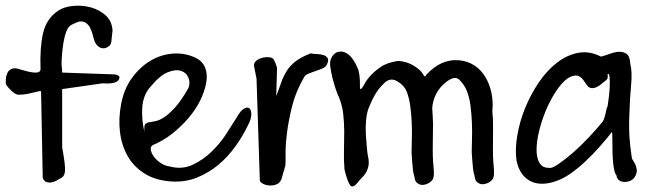

<svg xmlns="http://www.w3.org/2000/svg" viewBox="-31 -650 2322 681"><path d="M-10.7 -354.5Q-10.7 -358.4 -10.3 -369.4Q-9.8 -380.4 -5.1 -390.6Q-0.5 -400.9 10.7 -406Q22 -411.1 43.9 -402.8Q53.2 -399.9 65.2 -397Q77.1 -394 87.9 -392.8Q98.6 -391.6 105.7 -394.3Q112.8 -397 112.8 -404.8Q109.9 -480 121.6 -531.5Q133.3 -583 172.9 -610.4Q193.8 -625.5 226.8 -628.9Q259.8 -632.3 290.5 -624Q321.3 -615.7 343.8 -595.5Q366.2 -575.2 368.2 -541.5Q366.2 -526.4 365.5 -518.3Q364.7 -510.3 364.3 -505.1Q363.8 -500 362.5 -496.3Q361.3 -492.7 358.4 -488.8Q355 -485.4 347.4 -481.4Q339.8 -477.5 330.6 -479.2Q321.3 -481 312.7 -490Q304.2 -499 299.3 -521.5Q292 -549.8 282.5 -560.8Q272.9 -571.8 262.2 -573.5Q251.5 -575.2 241.2 -570.6Q231 -565.9 224.6 -563Q211.9 -557.6 204.8 -539.6Q197.8 -521.5 194.3 -500.2Q190.9 -479 189.2 -459.7Q187.5 -440.4 187.5 -434.1Q187.5 -427.2 187.5 -420.2Q187.5 -413.1 189 -406.7Q189 -399.9 189.5 -392.6L373.5 -386.2Q399.9 -383.3 390.1 -367.2Q380.4 -351.1 333 -354.5L189.5 -334V-127.4Q195.8 -92.8 198.2 -72.5Q200.7 -52.2 199.2 -40.8Q197.8 -29.3 192.4 -23.7Q187 -18.1 178.7 -15.1Q175.8 -12.7 167.7 -8.5Q159.7 -4.4 150.4 -2.9Q141.1 -1.5 133.1 -4.6Q125 -7.8 120.6 -19L114.7 -323.7Q114.7 -328.1 109.4 -326.9Q104 -325.7 93.8 -323.2Q83.5 -320.8 68.4 -317.4Q53.2 -314 33.7 -314Q28.8 -314 21.2 -318.8Q13.7 -323.7 6.6 -330.8Q-0.5 -337.9 -5.6 -344.5Q-10.7 -351.1 -10.7 -354.5Z M398.9 -282.2Q409.2 -335.9 438 -374.8Q466.8 -413.6 503.9 -435.3Q541 -457 583.5 -460Q626 -462.9 664.6 -444.3Q688.5 -431.6 697 -408.7Q705.6 -385.7 700.4 -356.2Q695.3 -326.7 679.2 -293.9Q663.1 -261.2 637.2 -231Q611.3 -200.7 579.3 -175.5Q547.4 -150.4 510.7 -135.3Q501.5 -128.9 504.2 -116.7Q506.8 -104.5 516.6 -92Q526.4 -79.6 541.5 -70.3Q556.6 -61 571.3 -59.6Q614.7 -47.9 652.6 -65.7Q690.4 -83.5 721.2 -113.8Q752 -144 773.7 -178.5Q795.4 -212.9 807.6 -231.9Q821.8 -257.3 834 -264.4Q846.2 -271.5 853.3 -265.9Q860.4 -260.3 860.4 -244.4Q860.4 -228.5 849.1 -207Q831.5 -169.4 804.9 -132.1Q778.3 -94.7 744.4 -66.2Q710.4 -37.6 668.7 -20.5Q627 -3.4 577.6 -6.3Q521.5 -9.8 482.7 -33.9Q443.8 -58.1 422.1 -95.9Q400.4 -133.8 394.5 -181.9Q388.7 -230 398.9 -282.2ZM481.4 -181.6Q479.5 -200.7 482.9 -207.3Q486.3 -213.9 494.9 -215.8Q503.4 -217.8 517.3 -219.7Q531.2 -221.7 549.1 -232.7Q566.9 -243.7 589.1 -267.8Q611.3 -292 637.7 -338.4Q644.5 -357.4 637 -375.2Q629.4 -393.1 610.1 -398.9Q590.8 -404.8 563 -393.3Q535.2 -381.8 502.4 -341.8Q476.6 -313 473.6 -269.3Q470.7 -225.6 481.4 -181.6Z M878.9 -370.6 869.6 -418Q870.1 -429.7 880.4 -436.5Q890.6 -443.4 902.3 -445.8Q914.1 -448.2 925.3 -446.8Q936.5 -445.3 939.9 -438.5Q944.8 -430.2 945.8 -426.5Q946.8 -422.9 951.7 -409.7L948.7 -309.6Q958.5 -334 965.8 -355.7Q973.1 -377.4 984.9 -396.7Q996.6 -416 1016.4 -431.6Q1036.1 -447.3 1071.3 -460.9Q1080.6 -458.5 1093 -458.3Q1105.5 -458 1115.7 -454.8Q1126 -451.7 1130.9 -444.1Q1135.7 -436.5 1128.9 -421.9Q1125 -412.6 1113.8 -407.7Q1102.5 -402.8 1089.1 -398.4Q1075.7 -394 1064.2 -389.2Q1052.7 -384.3 1048.3 -377.4Q1018.1 -325.7 1005.1 -273.7Q992.2 -221.7 986.8 -178Q981.4 -134.3 981.9 -103Q982.4 -71.8 981 -62Q978.5 -53.7 974.1 -38.1Q969.7 -22.5 967.3 -14.6Q961.4 -0.5 949.2 4.2Q937 8.8 924.1 7.8Q911.1 6.8 901.4 1.5Q891.6 -3.9 890.6 -8.8Z M1480.5 -384.3Q1508.3 -414.1 1536.4 -426.3Q1564.5 -438.5 1595.2 -436.5Q1627.4 -433.6 1651.1 -418.2Q1674.8 -402.8 1689.9 -377.9Q1705.1 -353 1711.9 -321.8Q1718.8 -290.5 1715.3 -255.9Q1718.3 -228.5 1717.8 -192.6Q1717.3 -156.7 1717.3 -119.6Q1717.3 -92.8 1718.8 -76.2Q1720.2 -59.6 1720.9 -48.6Q1721.7 -37.6 1720.9 -29.8Q1720.2 -22 1717.3 -16.1Q1710 -4.4 1694.3 1Q1678.7 6.3 1668 0.5Q1663.1 -2.4 1660.2 -4.9Q1657.2 -7.3 1655.5 -11.7Q1653.8 -16.1 1652.8 -22.2Q1651.9 -28.3 1648.9 -38.1Q1647.9 -43 1646.7 -52.7Q1645.5 -62.5 1644.8 -73.7Q1644 -85 1643.1 -95.2Q1642.1 -105.5 1642.1 -111.3Q1642.1 -129.4 1643.1 -157Q1644 -184.6 1642.8 -215.1Q1641.6 -245.6 1637.7 -275.4Q1633.8 -305.2 1624.8 -327.6Q1615.7 -350.1 1598.1 -367.2Q1580.6 -384.3 1546.1 -354.7Q1511.7 -325.2 1503.4 -278.8Q1501.5 -267.1 1502.4 -258.8Q1503.4 -250.5 1504.9 -212.4Q1505.4 -225.6 1504.6 -190.2Q1503.9 -154.8 1503.9 -117.2Q1503.9 -90.8 1505.4 -74Q1506.8 -57.1 1507.6 -45.9Q1508.3 -34.7 1507.6 -27.1Q1506.8 -19.5 1503.9 -13.7Q1496.6 -2.4 1481.2 3.2Q1465.8 8.8 1454.6 2.9Q1449.7 0 1446.8 -2.7Q1443.8 -5.4 1442.1 -9.5Q1440.4 -13.7 1439.5 -20Q1438.5 -26.4 1435.5 -35.6Q1434.6 -40.5 1433.3 -50.5Q1432.1 -60.5 1431.4 -71.5Q1430.7 -82.5 1429.7 -92.8Q1428.7 -103 1428.7 -109.4Q1428.7 -127.4 1429.7 -155Q1430.7 -182.6 1429.4 -212.9Q1428.2 -243.2 1424.3 -272.9Q1420.4 -302.7 1411.4 -325.2Q1402.3 -347.7 1377.9 -361.8Q1353.5 -376 1332.8 -356.2Q1312 -336.4 1299.6 -314.9Q1287.1 -293.5 1276.4 -266.1Q1270 -250 1267.6 -224.9Q1265.1 -199.7 1266.6 -175Q1268.1 -150.4 1270 -128.4Q1272 -106.4 1273.9 -97.7Q1278.8 -76.2 1275.9 -61.8Q1272.9 -47.4 1266.6 -37.1Q1260.3 -26.9 1252.9 -19.8Q1245.6 -12.7 1240.2 -5.9Q1221.2 19.5 1211.4 7.6Q1201.7 -4.4 1190.9 -48.3Q1188 -82 1189 -115.5Q1189.9 -148.9 1189.9 -181.4Q1189.9 -213.9 1186.5 -244.9Q1183.1 -275.9 1171.4 -304.7Q1166 -315.4 1159.7 -334.2Q1153.3 -353 1148.2 -373.5Q1143.1 -394 1140.6 -412.8Q1138.2 -431.6 1143.6 -442.9Q1150.4 -457.5 1159.9 -462.6Q1169.4 -467.8 1180.7 -467Q1191.9 -466.3 1203.1 -458Q1214.4 -449.7 1222.7 -436.5Q1228.5 -428.7 1237.5 -408.4Q1246.6 -388.2 1245.6 -344.2Q1245.6 -330.6 1250.2 -334.7Q1254.9 -338.9 1262 -352.5Q1269 -366.2 1283.2 -381.8Q1297.4 -397.5 1320.3 -413.1Q1343.3 -428.7 1382.3 -434.1Q1414.6 -431.2 1438.2 -416Q1461.9 -400.9 1469.5 -386.7Q1477.1 -372.6 1480.5 -384.3Z M1800.8 -81.5Q1795.4 -122.1 1804 -171.1Q1812.5 -220.2 1832 -267.8Q1851.6 -315.4 1880.1 -357.7Q1908.7 -399.9 1944.3 -427.5Q1980 -455.1 2019.8 -462.6Q2059.6 -470.2 2100.6 -449.2Q2115.7 -453.1 2133.1 -459.5Q2150.4 -465.8 2165.5 -466.3Q2180.7 -466.8 2191.9 -458.5Q2203.1 -450.2 2204.6 -423.3Q2211.9 -396 2207.5 -349.9Q2203.1 -303.7 2201.2 -241.2Q2199.2 -197.3 2201.9 -161.1Q2204.6 -125 2210.4 -87.4Q2231.9 -56.2 2226.6 -36.4Q2221.2 -16.6 2205.8 -9.3Q2190.4 -2 2174.1 -6.1Q2157.7 -10.3 2155.3 -28.8Q2150.4 -33.7 2147.5 -47.4Q2144.5 -61 2143.1 -79.1Q2141.6 -97.2 2141.4 -115.7Q2141.1 -134.3 2141.1 -149.4Q2141.1 -164.6 2140.6 -173.8Q2140.1 -183.1 2138.7 -181.2Q2119.6 -156.2 2095.7 -129.4Q2071.8 -102.5 2045.4 -77.6Q2019 -52.7 1991 -33.2Q1962.9 -13.7 1934.1 -5.4Q1913.1 1.5 1891.8 1.7Q1870.6 2 1852.3 -6.6Q1834 -15.1 1820.6 -33.2Q1807.1 -51.3 1800.8 -81.5ZM2124 -387.2Q2125 -378.9 2124.5 -375.5Q2124 -372.1 2122.3 -369.4Q2120.6 -366.7 2117.4 -364.3Q2114.3 -361.8 2108.9 -357.9Q2092.3 -342.8 2081.1 -339.4Q2069.8 -335.9 2063 -338.4Q2056.2 -340.8 2051.5 -346.9Q2046.9 -353 2042 -360.4Q2027.8 -383.3 2009.3 -382.1Q1990.7 -380.9 1971.9 -363.5Q1953.1 -346.2 1934.8 -316.4Q1916.5 -286.6 1902.6 -252Q1888.7 -217.3 1880.4 -182.1Q1872.1 -147 1872.1 -118.4Q1872.1 -89.8 1882.6 -72Q1893.1 -54.2 1916.5 -54.7Q1925.8 -51.8 1949.5 -67.9Q1973.1 -84 2002 -109.1Q2030.8 -134.3 2058.6 -164.1Q2086.4 -193.8 2105.5 -217.3Q2108.9 -221.2 2111.6 -229Q2114.3 -236.8 2116.5 -246.1Q2118.7 -255.4 2120.1 -262.7Q2121.6 -270 2124 -272.9Q2126 -286.6 2128.7 -307.4Q2131.3 -328.1 2131.8 -347.4Q2132.3 -366.7 2130.9 -378.7Q2129.4 -390.6 2124 -387.2Z"/></svg>

Font: AKL 022
Style: Regular
Weight: 400
Designer: AKL
Foundry: AKL
Version: Version 2.053;August 19, 2024;FontCreator 13.0.0.2675 64-bit